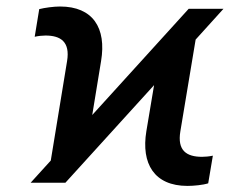

<svg xmlns="http://www.w3.org/2000/svg" viewBox="-20 -573 776 602"><path d="M76 0H185L463.1 -306.1L438.9 -161.6C422.2 -60.4 463.1 9.9 567.8 9.9C587.4 9.9 616.5 7.1 632.8 1.8L647.4 -84.9C636 -82.4 622.9 -81.3 613.6 -81.3C564.3 -81.3 535.5 -101.2 545.5 -161.2L593.4 -448.9L680.8 -545.5H571.7L269.2 -212.4L296.9 -381.4C314.3 -485.4 271.3 -552.6 168.3 -552.6C148.1 -552.6 120 -548.7 103 -544.4L88.8 -457.7C99.4 -460.2 112.6 -461.6 122.5 -461.6C170.1 -461.6 200.3 -442.1 190.3 -381.4L139.2 -69.6Z"/></svg>

Font: Margiela Sans Medium
Style: Italic
Weight: 500
Italic angle: -9.39999°
Designer: Stefan Endress, Andreas Faust
Version: Version 1.100;FEAKit 1.0